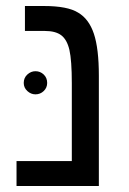

<svg xmlns="http://www.w3.org/2000/svg" viewBox="-20 -619 429 639"><path d="M309 0H35V-83H219V-342Q219 -418 211 -453Q203 -487 184 -501.5Q165 -516 129 -516H63V-599H126Q205 -599 240 -577Q276 -556 292.5 -506.5Q309 -457 309 -367ZM59 -343Q59 -360 71 -371Q83 -382 98 -382Q114 -382 125.5 -371Q137 -360 137 -343Q137 -327 125.5 -316Q114 -305 98 -305Q83 -305 71 -316Q59 -327 59 -343Z"/></svg>

Font: Libra Sans
Style: Regular
Weight: 400
Foundry: Context Ltd
Version: Version 1.000; ttfautohint (v1.3)